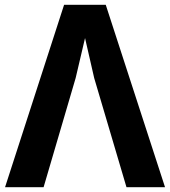

<svg xmlns="http://www.w3.org/2000/svg" viewBox="-20 -777 705 797"><path d="M1 0 246 -757H419L665 0H505Q471 -113 438 -226.5Q405 -340 371 -453L333 -619L294 -453Q261 -340 227.5 -226.5Q194 -113 161 0Z"/></svg>

Font: Menbere
Style: Regular
Weight: 400
Designer: Aleme Tadesse
Foundry: Sorkin Type Co
Version: Version 1.000